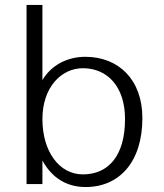

<svg xmlns="http://www.w3.org/2000/svg" viewBox="-20 -742 661 774"><path d="M151 -262C151 -391 228 -467 314 -467C412 -467 484 -394 484 -262C484 -114 417 -39 314 -39C219 -39 151 -131 151 -262ZM151 -95C189 -25 249 12 325 12C461 12 554 -89 554 -266C554 -421 458 -513 324 -513C251 -513 186 -479 151 -419V-722H87V0H151Z"/></svg>

Font: Perun Light
Style: Regular
Weight: 300
Foundry: Copyright (c) Stefan Peev, Context Ltd, 2016
Version: Version 1.089